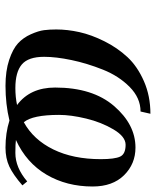

<svg xmlns="http://www.w3.org/2000/svg" viewBox="44 -586 554 681"><g transform="rotate(90 320.5 -245.0)"><path d="M84 -168Q84 -208 93.5 -250.5Q103 -293 126 -339Q149 -385 182 -420.5Q215 -456 267.5 -479Q320 -502 383 -502L375 -467Q327 -467 288 -428.5Q249 -390 226.5 -333.5Q204 -277 192.5 -222Q181 -167 181 -125Q181 -69 208 -46Q235 -23 292 -23Q324 -23 352 -29Q290 -75 290 -164Q290 -297 355.5 -373Q421 -449 503 -449Q561 -449 601 -408.5Q641 -368 641 -297Q641 -205 599 -133.5Q557 -62 476 -25Q489 -23 522 -23Q574 -23 623 -65L637 -48Q599 -15 570 -1.5Q541 12 503 12Q451 12 407 -2Q349 12 284 12Q231 12 192 -1Q153 -14 133 -32.5Q113 -51 101 -78Q89 -105 86.5 -124.5Q84 -144 84 -168ZM387 -178Q387 -84 413 -53Q475 -87 509.5 -157.5Q544 -228 544 -326Q544 -375 535 -394.5Q526 -414 493 -414Q464 -414 438.5 -371Q413 -328 400 -274Q387 -220 387 -178Z"/></g></svg>

Font: Heuristica
Style: Italic
Weight: 400
Italic angle: -13°
Version: Version 1.0.2